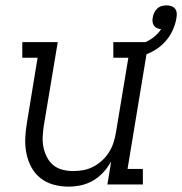

<svg xmlns="http://www.w3.org/2000/svg" viewBox="-20 -687 678 715"><path d="M235 8Q206 8 179 0.5Q152 -7 131 -23.5Q110 -40 97 -64Q84 -88 78.5 -115Q73 -142 74 -170.5Q75 -199 80 -228L120 -472H63V-530H195L143 -218Q140 -198 139 -177.5Q138 -157 142 -138Q146 -119 155 -101.5Q164 -84 178.5 -72Q193 -60 212.5 -55Q232 -50 252 -50Q252 -50 252.5 -50Q253 -50 253 -50Q272 -50 291 -53.5Q310 -57 328 -66.5Q346 -76 361 -90Q376 -104 386.5 -121Q397 -138 403 -157Q409 -176 412 -195L458 -472H402V-530H533L455 -58H512V0H380L394 -86Q382 -64 365 -45.5Q348 -27 326.5 -14.5Q305 -2 281.5 3Q258 8 235 8ZM491 -472 478 -515Q493 -519 507 -524Q521 -529 534.5 -536.5Q548 -544 559.5 -554.5Q571 -565 580 -578Q572 -579 565 -582Q558 -585 553.5 -591.5Q549 -598 548 -606Q547 -614 549 -622Q550 -631 554.5 -640Q559 -649 566 -655.5Q573 -662 582.5 -664.5Q592 -667 601 -667Q610 -667 618.5 -664Q627 -661 632 -654.5Q637 -648 638 -639Q639 -630 637 -620Q633 -594 620.5 -569Q608 -544 588 -524.5Q568 -505 542.5 -492.5Q517 -480 491 -472Z"/></svg>

Font: Iosevka Slab LtExObl
Style: Regular
Weight: 300
Width: 7
Italic angle: -9°
Monospace: yes
Designer: Belleve Invis
Foundry: Belleve Invis
Version: Version 11.1.0; ttfautohint (v1.8.3)